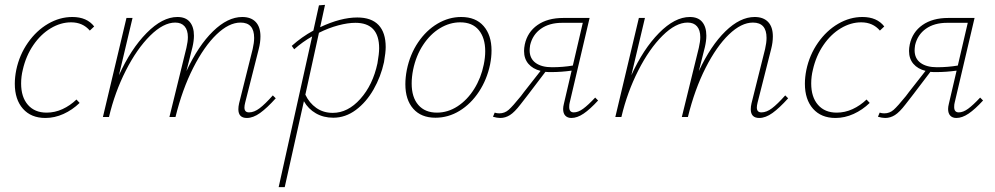

<svg xmlns="http://www.w3.org/2000/svg" viewBox="-20 -482 4100 791"><path d="M273 -390Q230 -390 189 -365.5Q148 -341 117.5 -296.5Q87 -252 74 -195Q67 -167 67 -138Q67 -82 95 -50Q123 -18 172 -18Q206 -18 237.5 -32.5Q269 -47 295 -72L308 -58Q278 -29 241.5 -12.5Q205 4 167 4Q108 4 74.5 -34Q41 -72 41 -137Q41 -164 47 -194Q60 -256 95 -306Q130 -356 178 -384Q226 -412 278 -412Q338 -412 368 -373L350 -356Q321 -390 273 -390Z M1116 -77Q1080 -37 1051.5 -16.5Q1023 4 997 4Q962 4 962 -32Q962 -43 965 -56L1021 -280Q1027 -306 1027 -326Q1027 -389 971 -389Q923 -389 872 -340Q821 -291 776 -202.5Q731 -114 703 0H678L748 -285Q754 -311 754 -329Q754 -358 740.5 -373.5Q727 -389 702 -389Q653 -389 598.5 -335Q544 -281 498.5 -191.5Q453 -102 429 0H404L501 -408H526L470 -172Q519 -280 584 -346Q649 -412 711 -412Q745 -412 762 -391.5Q779 -371 779 -335Q779 -314 773 -288L748 -189Q797 -294 857.5 -353Q918 -412 978 -412Q1014 -412 1033.5 -391.5Q1053 -371 1053 -332Q1053 -307 1046 -280L990 -59Q987 -47 987 -39Q987 -19 1006 -19Q1027 -19 1049.5 -36Q1072 -53 1104 -89Z M1569 -288Q1569 -266 1562 -226Q1549 -166 1519 -113.5Q1489 -61 1446 -29Q1403 3 1353 3Q1313 3 1281.5 -15Q1250 -33 1232 -65L1153 289H1128L1266 -332Q1227 -310 1192 -279L1182 -293Q1223 -330 1271 -356L1294 -460L1319 -462L1299 -370Q1384 -410 1452 -410Q1510 -410 1539.5 -379Q1569 -348 1569 -288ZM1542 -283Q1542 -388 1444 -388Q1413 -388 1373.5 -377.5Q1334 -367 1294 -347L1238 -92Q1254 -58 1283 -37.5Q1312 -17 1351 -17Q1413 -17 1464.5 -74.5Q1516 -132 1535 -221Q1542 -261 1542 -283Z M1650 -135Q1650 -163 1656 -194Q1669 -258 1702.5 -307.5Q1736 -357 1782.5 -384.5Q1829 -412 1880 -412Q1940 -412 1972.5 -374.5Q2005 -337 2005 -274Q2005 -246 1999 -216Q1986 -154 1953 -104Q1920 -54 1873.5 -25.5Q1827 3 1774 3Q1715 3 1682.5 -34Q1650 -71 1650 -135ZM1973 -216Q1979 -245 1979 -271Q1979 -326 1952.5 -358Q1926 -390 1876 -390Q1833 -390 1793 -366Q1753 -342 1723.5 -297.5Q1694 -253 1682 -195Q1676 -165 1676 -138Q1676 -81 1703.5 -49.5Q1731 -18 1780 -18Q1825 -18 1865 -44Q1905 -70 1933.5 -115.5Q1962 -161 1973 -216Z M2444 -68Q2411 -32 2384.5 -14Q2358 4 2334 4Q2318 4 2309 -5.5Q2300 -15 2300 -33Q2300 -42 2303 -54L2335 -191Q2292 -185 2250 -185Q2234 -185 2227 -186L2154 -90Q2149 -84 2124.5 -52Q2100 -20 2081 -8Q2062 4 2041 4Q2028 4 2011 -1L2018 -18Q2027 -15 2037 -15Q2059 -15 2075.5 -29.5Q2092 -44 2126 -86Q2129 -90 2132 -94Q2135 -98 2138 -102L2207 -190Q2175 -198 2157 -219Q2139 -240 2139 -272Q2139 -284 2142 -299Q2153 -350 2194.5 -379Q2236 -408 2300 -408H2409L2327 -59Q2325 -52 2325 -41Q2325 -19 2344 -19Q2362 -19 2382.5 -34Q2403 -49 2432 -80ZM2340 -212 2381 -388H2296Q2243 -388 2208.5 -363.5Q2174 -339 2164 -296Q2162 -282 2162 -275Q2162 -241 2186.5 -223Q2211 -205 2254 -205Q2299 -205 2340 -212Z M3227 -77Q3191 -37 3162.5 -16.5Q3134 4 3108 4Q3073 4 3073 -32Q3073 -43 3076 -56L3132 -280Q3138 -306 3138 -326Q3138 -389 3082 -389Q3034 -389 2983 -340Q2932 -291 2887 -202.5Q2842 -114 2814 0H2789L2859 -285Q2865 -311 2865 -329Q2865 -358 2851.5 -373.5Q2838 -389 2813 -389Q2764 -389 2709.5 -335Q2655 -281 2609.5 -191.5Q2564 -102 2540 0H2515L2612 -408H2637L2581 -172Q2630 -280 2695 -346Q2760 -412 2822 -412Q2856 -412 2873 -391.5Q2890 -371 2890 -335Q2890 -314 2884 -288L2859 -189Q2908 -294 2968.5 -353Q3029 -412 3089 -412Q3125 -412 3144.5 -391.5Q3164 -371 3164 -332Q3164 -307 3157 -280L3101 -59Q3098 -47 3098 -39Q3098 -19 3117 -19Q3138 -19 3160.5 -36Q3183 -53 3215 -89Z M3528 -390Q3485 -390 3444 -365.5Q3403 -341 3372.5 -296.5Q3342 -252 3329 -195Q3322 -167 3322 -138Q3322 -82 3350 -50Q3378 -18 3427 -18Q3461 -18 3492.5 -32.5Q3524 -47 3550 -72L3563 -58Q3533 -29 3496.5 -12.5Q3460 4 3422 4Q3363 4 3329.5 -34Q3296 -72 3296 -137Q3296 -164 3302 -194Q3315 -256 3350 -306Q3385 -356 3433 -384Q3481 -412 3533 -412Q3593 -412 3623 -373L3605 -356Q3576 -390 3528 -390Z M4030 -68Q3997 -32 3970.5 -14Q3944 4 3920 4Q3904 4 3895 -5.5Q3886 -15 3886 -33Q3886 -42 3889 -54L3921 -191Q3878 -185 3836 -185Q3820 -185 3813 -186L3740 -90Q3735 -84 3710.5 -52Q3686 -20 3667 -8Q3648 4 3627 4Q3614 4 3597 -1L3604 -18Q3613 -15 3623 -15Q3645 -15 3661.5 -29.5Q3678 -44 3712 -86Q3715 -90 3718 -94Q3721 -98 3724 -102L3793 -190Q3761 -198 3743 -219Q3725 -240 3725 -272Q3725 -284 3728 -299Q3739 -350 3780.5 -379Q3822 -408 3886 -408H3995L3913 -59Q3911 -52 3911 -41Q3911 -19 3930 -19Q3948 -19 3968.5 -34Q3989 -49 4018 -80ZM3926 -212 3967 -388H3882Q3829 -388 3794.5 -363.5Q3760 -339 3750 -296Q3748 -282 3748 -275Q3748 -241 3772.5 -223Q3797 -205 3840 -205Q3885 -205 3926 -212Z"/></svg>

Font: Ysabeau Infant Extralight
Style: Italic
Weight: 200
Italic angle: -12°
Designer: Christian Thalmann (Catharsis Fonts)
Version: Version 0.003